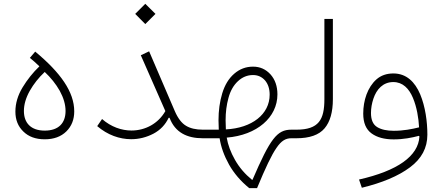

<svg xmlns="http://www.w3.org/2000/svg" viewBox="-20 -723 2315 1004"><path d="M213.9 5.4C261.2 5.4 298.8 -8.3 326.7 -35.6C354.5 -63 368.2 -98.1 368.2 -140.6C368.2 -242.7 296.4 -343.3 164.1 -453.1L136.2 -420.4C153.8 -406.2 168.5 -393.1 186 -376C152.3 -343.8 123 -307.1 98.1 -266.1C73.2 -225.1 60.5 -182.6 60.5 -139.2C60.5 -96.7 74.2 -62 102.1 -35.2C129.4 -8.3 166.5 5.4 213.9 5.4ZM213.9 -40C141.1 -40 105 -80.6 105 -142.6C105 -176.3 115.2 -211.4 135.7 -248C156.2 -284.2 182.1 -316.9 213.9 -346.7C245.6 -316.9 272 -284.2 292.5 -248C312.5 -211.4 322.8 -176.3 322.8 -142.6C322.8 -80.6 287.6 -40 213.9 -40Z M739.7 -597.2 793 -650.4 739.7 -703.1 687 -650.4ZM716.3 -434.1 844.7 -142.1C807.1 -76.2 739.3 -40.5 667.5 -40.5C616.2 -40.5 561 -59.1 513.7 -100.6L488.3 -63.5C542.5 -17.1 605 4.9 666 4.9C707 4.9 745.6 -4.9 782.2 -23.9C818.4 -43 844.7 -70.8 861.8 -106.9H866.7C895.5 -30.3 958 0 1040.5 0H1049.8V-44.9H1040.5C1003.9 -44.9 974.6 -51.8 952.6 -65.4C930.2 -78.6 910.6 -104 894.5 -141.1L759.8 -454.6Z M1303.2 -374.5C1266.1 -374.5 1233.4 -362.3 1204.6 -337.4C1175.8 -312.5 1155.3 -278.3 1142.1 -234.9C1128.9 -191.4 1122.6 -144.5 1122.6 -93.8C1122.6 -78.1 1123 -62 1124 -44.9H1049.8C1042.5 -44.9 1038.6 -37.6 1038.6 -22.5C1038.6 -7.3 1042.5 0 1049.8 0H1128.4C1135.3 45.4 1151.9 91.3 1177.7 137.7C1203.6 183.6 1238.8 224.6 1283.2 260.7H1324.2C1368.7 153.3 1399.9 87.4 1425.8 50.3C1451.2 12.7 1474.1 0 1502.9 0H1529.8V-44.9H1502.9C1428.7 -44.9 1393.1 2 1300.3 217.3H1297.9C1261.2 187.5 1231.4 152.8 1209 113.3C1186 73.2 1171.9 34.2 1165.5 -3.4C1323.2 -16.1 1430.7 -108.9 1430.7 -229.5C1430.7 -272 1418.5 -307.1 1394.5 -334C1370.1 -360.8 1339.8 -374.5 1303.2 -374.5ZM1161.1 -46.4C1160.2 -63 1159.7 -79.1 1159.7 -94.2C1159.7 -135.7 1164.6 -174.8 1174.8 -211.4C1184.6 -248 1201.2 -276.9 1224.1 -298.3C1247.1 -319.8 1273.4 -330.6 1303.2 -330.6C1328.1 -330.6 1349.1 -321.3 1365.7 -302.7C1381.8 -283.7 1390.1 -258.8 1390.1 -228C1390.1 -125.5 1297.4 -53.2 1161.1 -46.4Z M1529.8 -44.9C1522.5 -44.9 1518.6 -37.6 1518.6 -22.5C1518.6 -7.3 1522.5 0 1529.8 0C1598.6 0 1647.9 -17.1 1677.2 -51.8C1706.1 -85.9 1720.7 -136.7 1720.7 -204.6V-624H1676.3V-204.6C1676.3 -97.7 1647.5 -44.9 1529.8 -44.9Z M2173.3 -9.3C2167.5 93.8 2058.1 170.4 1857.4 215.8L1872.1 258.8C1978.5 232.9 2062.5 197.8 2123.5 152.3C2184.6 106.9 2214.8 50.3 2214.8 -18.6C2214.8 -86.9 2204.1 -165.5 2177.2 -230C2149.9 -294.4 2105.5 -338.9 2037.1 -338.9C2001.5 -338.9 1972.2 -328.6 1948.7 -308.1C1901.9 -266.6 1879.4 -197.8 1879.4 -128.9C1879.4 -80.6 1894 -46.4 1922.9 -25.4C1951.7 -4.4 1990.2 5.9 2038.6 5.9C2089.4 5.9 2133.8 -2.9 2170.4 -12.7ZM2171.4 -57.1C2134.8 -47.9 2089.8 -39.1 2039.1 -39.1C2002.4 -39.1 1973.6 -45.4 1952.1 -58.6C1930.7 -71.8 1919.9 -96.2 1919.9 -131.8C1919.9 -156.7 1924.3 -182.1 1932.6 -207C1949.2 -256.8 1983.4 -293.9 2036.6 -293.9C2085.9 -293.9 2118.7 -260.3 2139.2 -211.4C2159.7 -162.6 2168.9 -105.5 2171.4 -57.1Z"/></svg>

Font: Estedad ExtraLight
Style: Regular
Weight: 200
Designer: Amin Abedi
Version: Version 7.3